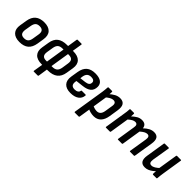

<svg xmlns="http://www.w3.org/2000/svg" viewBox="172 -1809 3120 3120"><g transform="rotate(45 1731.5 -249.5)"><path d="M231 11Q129 11 80.5 -42Q32 -95 48 -192L68 -314Q99 -503 293 -503Q393 -503 442.5 -451Q492 -399 477 -300L458 -180Q442 -83 386 -36Q330 11 231 11ZM241 -86Q289 -86 314.5 -110.5Q340 -135 348 -190L365 -294Q375 -352 354 -378.5Q333 -405 284 -405Q235 -405 210.5 -380.5Q186 -356 177 -302L159 -197Q151 -141 170.5 -113.5Q190 -86 241 -86Z M743 11Q636 11 587.5 -42Q539 -95 555 -190L575 -313Q590 -410 648.5 -456.5Q707 -503 814 -503H958Q1063 -503 1113 -451.5Q1163 -400 1148 -304L1128 -180Q1113 -84 1052 -36.5Q991 11 883 11ZM752 -82H898Q952 -82 981.5 -107.5Q1011 -133 1020 -189L1037 -301Q1046 -357 1024 -383.5Q1002 -410 948 -410H803Q748 -410 720 -385Q692 -360 683 -304L665 -193Q656 -135 678 -108.5Q700 -82 752 -82ZM738 185Q727 185 729 174L760 -16L768 -47L830 -441L833 -476L864 -672Q866 -684 876 -684H964Q976 -684 974 -672L942 -473L934 -442L871 -46L869 -17L840 174Q837 185 827 185Z M1402 11Q1303 11 1256 -41.5Q1209 -94 1225 -191L1245 -314Q1261 -410 1315.5 -456.5Q1370 -503 1467 -503Q1555 -503 1601 -469.5Q1647 -436 1647 -375Q1647 -301 1601.5 -261.5Q1556 -222 1465 -212L1335 -197L1331 -173Q1325 -125 1345 -101.5Q1365 -78 1410 -78Q1448 -78 1471.5 -93Q1495 -108 1498 -134Q1499 -146 1510 -146H1595Q1607 -146 1606 -135Q1601 -65 1547 -27Q1493 11 1402 11ZM1348 -274 1447 -286Q1493 -292 1514 -309.5Q1535 -327 1535 -361Q1535 -386 1515.5 -400Q1496 -414 1460 -414Q1413 -414 1387.5 -390Q1362 -366 1354 -318Z M1935 11Q1899 11 1860.5 1.5Q1822 -8 1798 -24L1810 -112Q1832 -99 1860 -91Q1888 -83 1914 -83Q1956 -83 1980 -109Q2004 -135 2012 -187L2032 -313Q2041 -360 2027.5 -382Q2014 -404 1980 -404Q1952 -404 1919 -386.5Q1886 -369 1843 -330L1847 -410Q1900 -457 1944 -480Q1988 -503 2037 -503Q2104 -503 2131.5 -460.5Q2159 -418 2145 -331L2121 -178Q2106 -84 2059 -36.5Q2012 11 1935 11ZM1680 185Q1669 185 1670 174L1757 -372Q1761 -402 1764 -429.5Q1767 -457 1768 -480Q1768 -492 1780 -492H1857Q1869 -492 1869 -481Q1869 -467 1868 -445Q1867 -423 1865 -407V-360L1781 174Q1779 185 1769 185Z M2212 0Q2200 0 2202 -11L2258 -367Q2263 -397 2267 -426.5Q2271 -456 2271 -481Q2271 -492 2282 -492H2360Q2371 -492 2372 -481Q2372 -467 2371 -451.5Q2370 -436 2369 -418Q2411 -457 2451 -480Q2491 -503 2539 -503Q2586 -503 2611.5 -481.5Q2637 -460 2642 -417Q2685 -458 2727.5 -480.5Q2770 -503 2817 -503Q2880 -503 2905.5 -463.5Q2931 -424 2918 -341L2865 -11Q2863 0 2854 0H2765Q2753 0 2755 -12L2805 -324Q2811 -364 2800 -384Q2789 -404 2759 -404Q2733 -404 2704.5 -388Q2676 -372 2641 -341L2589 -11Q2587 0 2577 0H2488Q2477 0 2479 -11L2528 -324Q2536 -364 2524 -384Q2512 -404 2482 -404Q2456 -404 2428.5 -389Q2401 -374 2365 -342L2313 -11Q2311 0 2301 0Z M3109 11Q3046 11 3019.5 -30.5Q2993 -72 3007 -154L3059 -481Q3061 -492 3071 -492H3159Q3172 -492 3170 -481L3119 -172Q3114 -128 3125 -107.5Q3136 -87 3167 -87Q3198 -87 3231.5 -107.5Q3265 -128 3306 -167L3301 -89Q3272 -60 3241.5 -37.5Q3211 -15 3179 -2Q3147 11 3109 11ZM3294 0Q3283 0 3282 -11Q3282 -30 3283.5 -51Q3285 -72 3288 -92L3285 -136L3340 -481Q3342 -492 3352 -492H3440Q3452 -492 3450 -480L3394 -125Q3389 -95 3386 -66Q3383 -37 3381 -11Q3381 0 3370 0Z"/></g></svg>

Font: Sofia Sans Semi Condensed
Style: Bold Italic
Weight: 700
Italic angle: -9°
Version: Version 4.100